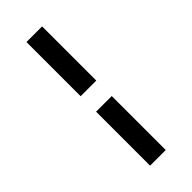

<svg xmlns="http://www.w3.org/2000/svg" viewBox="-221 -655 729 729"><g transform="rotate(-45 143.5 -290.0)"><path d="M186 -331H102V-622H186ZM186 42H102V-248H186Z"/></g></svg>

Font: Gupter
Style: Bold
Weight: 700
Designer: Octavio Pardo
Version: Version 1.000